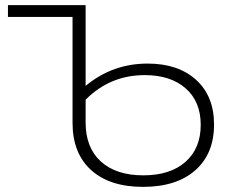

<svg xmlns="http://www.w3.org/2000/svg" viewBox="-20 -720 904 749"><path d="M815 -234Q815 -120 741.5 -55.5Q668 9 538 9Q408 9 335.5 -56.5Q263 -122 263 -241V-654H11V-700H314V-385Q419 -472 556 -472Q675 -472 745 -408.5Q815 -345 815 -234ZM763 -233Q763 -324 704 -375.5Q645 -427 545 -427Q409 -427 314 -331V-242Q314 -144 373.5 -90Q433 -36 539 -36Q644 -36 703.5 -88.5Q763 -141 763 -233Z"/></svg>

Font: Montserrat Alternates Light
Style: Regular
Weight: 300
Designer: Julieta Ulanovsky
Foundry: Julieta Ulanovsky
Version: Version 7.200